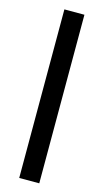

<svg xmlns="http://www.w3.org/2000/svg" viewBox="-118 -785 436 822"><g transform="rotate(15 100.0 -373.5)"><path d="M59.6 0Q89.8 0 148.4 0Q148.4 -249 148.4 -747.1Q119.1 -747.1 59.6 -747.1Q59.6 -498 59.6 0Z"/></g></svg>

Font: Suave
Style: Regular
Weight: 400
Designer: Manu Ambady
Version: Version 1.0